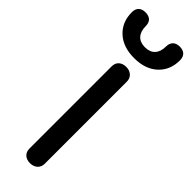

<svg xmlns="http://www.w3.org/2000/svg" viewBox="-361 -996 1015 1015"><g transform="rotate(45 147.0 -488.0)"><path d="M94 -43V-657Q94 -682 109.5 -696Q125 -710 151 -710Q176 -710 192 -695.5Q208 -681 208 -657V-43Q208 -19 192 -4.5Q176 10 151 10Q125 10 109.5 -4Q94 -18 94 -43ZM-33 -935Q-33 -960 -19.5 -973Q-6 -986 19 -986Q44 -986 57.5 -973Q71 -960 71 -935Q71 -896 90.5 -874.5Q110 -853 147 -853Q184 -853 203.5 -874.5Q223 -896 223 -935Q223 -959 236.5 -972.5Q250 -986 275 -986Q300 -986 313.5 -973Q327 -960 327 -935Q327 -862 278.5 -817Q230 -772 147 -772Q64 -772 15.5 -817Q-33 -862 -33 -935Z"/></g></svg>

Font: Kodchasan SemiBold
Style: Regular
Weight: 600
Version: Version 1.000; ttfautohint (v1.6)